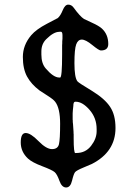

<svg xmlns="http://www.w3.org/2000/svg" viewBox="-20 -747 586 845"><path d="M254.9 -591.8Q254.9 -607.4 247.6 -607.4H243.2L240.7 -606.9Q215.8 -606.9 183.1 -574.2Q162.1 -553.2 162.1 -520.5V-506.8Q162.1 -467.8 181.2 -445.8Q215.3 -405.8 240.7 -405.8H244.6Q253.4 -405.8 253.4 -508.3V-547.9L253.9 -556.2Q253.9 -560.1 253.9 -564L254.9 -576.7ZM304.2 -138.2Q304.2 -73.2 311.5 -73.2L314 -73.7H316.4Q356.4 -73.7 380.9 -105.2Q405.3 -136.7 405.3 -169.4V-178.7Q405.3 -228 374 -263.7Q342.8 -299.3 313.5 -299.3H311Q302.7 -299.3 302.7 -280.8Q300.8 -269 300.8 -263.2L299.8 -248V-220.2L300.3 -216.8Q300.3 -213.9 300.3 -210.9L300.8 -205.1L301.3 -202.1L303.7 -166Q303.7 -163.1 303.7 -160.2L304.2 -156.7ZM456.5 -553.2Q456.5 -524.9 423.8 -524.9Q415.5 -524.9 386.2 -548.8Q356.9 -572.8 340.1 -572.8Q323.2 -572.8 315.4 -551.8Q307.6 -530.8 307.6 -469Q307.6 -407.2 320.3 -389.6Q325.2 -382.8 383.8 -347.7Q441.4 -312.5 464.8 -276.4Q488.3 -241.2 488.3 -183.6Q488.3 -78.6 384.3 -25.4Q379.4 -22.9 348.1 -10Q316.9 2.9 310.5 10.5Q304.2 18.1 297.1 48.1Q290 78.1 271 78.1Q252 78.1 241.7 49.1Q231.4 20 220.5 10.5Q209.5 1 165.5 -15.6Q121.6 -32.2 103.5 -48.8Q71.3 -78.6 71.3 -120.1Q71.3 -161.6 93 -161.6Q114.7 -161.6 149.2 -126.2Q183.6 -90.8 209 -90.8Q234.4 -90.8 239.5 -112.5Q244.6 -134.3 244.6 -202.6Q244.6 -271 222.7 -299.3Q214.4 -310.1 188.5 -326.4Q162.6 -342.8 154.3 -348.6Q117.2 -376.5 98.9 -410.4Q80.6 -444.3 80.6 -496.3Q80.6 -548.3 117.2 -591.8Q139.2 -617.7 186.3 -642.3Q233.4 -667 234.4 -667.5Q246.1 -677.7 256.1 -702.1Q266.1 -726.6 280.3 -726.6Q294.4 -726.6 303.7 -713.9Q332.5 -674.3 349.6 -663.6Q353.5 -661.1 384.5 -647.2Q415.5 -633.3 428.7 -621.1Q456.5 -595.2 456.5 -553.2Z"/></svg>

Font: Averia Libre
Style: Regular
Weight: 400
Version: Version 1.002